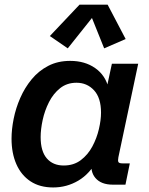

<svg xmlns="http://www.w3.org/2000/svg" viewBox="-20 -805 651 837"><path d="M211.9 12.2Q153.3 12.2 112.8 -14.6Q72.3 -41.5 51.3 -89.4Q30.3 -137.2 30.3 -200.7Q30.3 -241.2 39.6 -287.4Q48.8 -333.5 68.4 -378.2Q87.9 -422.9 118.2 -459.5Q148.4 -496.1 190.2 -517.8Q231.9 -539.6 286.1 -539.6Q350.1 -539.6 395 -508.1Q439.9 -476.6 453.1 -420.9L443.4 -414.1L467.8 -527.3H582.5L496.1 -119.6Q493.2 -105 496.1 -98.9Q499 -92.8 513.7 -92.8H545.9L526.9 0H471.7Q420.9 0 396 -29.1Q371.1 -58.1 381.3 -107.4L385.7 -127.9L405.8 -110.4Q372.1 -47.4 321.5 -17.6Q271 12.2 211.9 12.2ZM257.8 -83.5Q301.3 -83.5 332.3 -106.9Q363.3 -130.4 382.6 -166.5Q401.9 -202.6 411.1 -242.2Q420.4 -281.7 420.4 -314Q420.4 -378.4 389.9 -411.4Q359.4 -444.3 313.5 -444.3Q272 -444.3 242.2 -420.7Q212.4 -397 193.6 -359.9Q174.8 -322.8 166 -282Q157.2 -241.2 157.2 -207.5Q157.2 -145.5 184.1 -114.5Q210.9 -83.5 257.8 -83.5ZM275.4 -594.2 197.3 -647.9 326.7 -784.7H449.2L527.8 -634.8L434.1 -594.2L380.9 -726.6Z"/></svg>

Font: Schibsted Grotesk SemiBold
Style: Italic
Weight: 600
Italic angle: -12°
Designer: Bakken & Baeck AS, Henrik Kongsvoll
Foundry: Schibsted ASA
Version: Version 1.100;gftools[0.9.25]